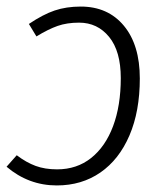

<svg xmlns="http://www.w3.org/2000/svg" viewBox="-24 -554 500 585"><path d="M402 -315Q402 -215 370.5 -141.5Q339 -68 282 -28.5Q225 11 149 11Q63 11 -4 -46L27 -81Q56 -59 84.5 -48.5Q113 -38 150 -38Q210 -38 253.5 -72.5Q297 -107 320.5 -169.5Q344 -232 344 -316Q344 -398 308.5 -441.5Q273 -485 217 -485Q180 -485 151.5 -475Q123 -465 87 -443L64 -481Q107 -510 142.5 -522Q178 -534 222 -534Q305 -534 353.5 -475.5Q402 -417 402 -315Z"/></svg>

Font: Fira Sans Condensed Light
Style: Italic
Weight: 300
Width: 3
Italic angle: -8°
Designer: Carrois Corporate & Edenspiekermann AG
Foundry: Carrois Corporate GbR & Edenspiekermann AG
Version: Version 4.203